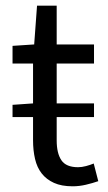

<svg xmlns="http://www.w3.org/2000/svg" viewBox="-20 -642 378 674"><path d="M24 -231V-274L96 -279V-419H24V-481L100 -486L110 -622H179V-486H310V-419H179V-279H310V-231H179V-149Q179 -104 195.5 -79.5Q212 -55 254 -55Q267 -55 282 -59Q297 -63 309 -68L325 -6Q305 1 281.5 6.5Q258 12 235 12Q196 12 169.5 0Q143 -12 126.5 -33Q110 -54 103 -84Q96 -114 96 -150V-231Z"/></svg>

Font: Processing Sans Pro
Style: Regular
Weight: 400
Designer: Paul D. Hunt
Foundry: Adobe Systems Incorporated
Version: Version 2.020;PS 2.000;hotconv 1.0.86;makeotf.lib2.5.63406